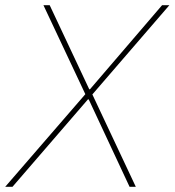

<svg xmlns="http://www.w3.org/2000/svg" viewBox="-49 -718 671 738"><path d="M306 -355 473 0H449L292 -336H289L-1 0H-29L279 -356L118 -698H142L294 -375H297L574 -698H602Z"/></svg>

Font: IBM Plex Sans Thin
Style: Italic
Weight: 100
Italic angle: -11.31°
Designer: Mike Abbink, Paul van der Laan, Pieter van Rosmalen
Foundry: Bold Monday
Version: Version 3.0